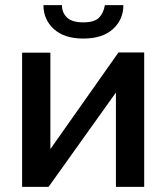

<svg xmlns="http://www.w3.org/2000/svg" viewBox="-20 -727 646 747"><path d="M66 0V-522H176V-147L441 -523H541V0H431V-367L169 0ZM304 -577Q230 -577 189.5 -614Q149 -651 149 -707H221Q221 -678 240.5 -659Q260 -640 304 -640Q347 -640 365 -658Q383 -676 388 -707H460Q460 -651 419.5 -614Q379 -577 304 -577Z"/></svg>

Font: Raleway SemiBold
Style: Regular
Weight: 600
Designer: Matt McInerney, Pablo Impallari, Rodrigo Fuenzalida
Foundry: Matt McInerney, Pablo Impallari, Rodrigo Fuenzalida
Version: Version 4.026